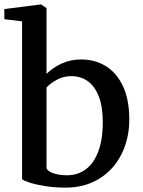

<svg xmlns="http://www.w3.org/2000/svg" viewBox="-22 -840 648 871"><path d="M-2.4 -752.9V-798.8L162.1 -819.8H164.6L189 -803.2V-504.9Q217.8 -533.2 257.8 -551.8Q297.9 -570.3 346.7 -570.3Q406.2 -570.3 455.6 -541.5Q504.9 -512.7 534.7 -451.4Q564.5 -390.1 564.5 -297.4Q564.5 -211.4 529.3 -140.9Q494.1 -70.3 428.5 -29.5Q362.8 11.2 275.4 11.2Q228 11.2 185.3 4.6Q142.6 -2 113.8 -11.2Q85 -20.5 78.1 -27.3V-743.2ZM189 -76.7Q195.3 -62 221.7 -53.5Q248 -44.9 282.7 -44.9Q330.6 -44.9 366.9 -71.8Q403.3 -98.6 423.8 -152.6Q444.3 -206.5 444.3 -285.6Q444.3 -356 426 -402.8Q407.7 -449.7 375.5 -472.2Q343.3 -494.6 301.8 -494.6Q266.6 -494.6 236.8 -478.8Q207 -462.9 189 -442.9Z"/></svg>

Font: Merriweather
Style: Regular
Weight: 400
Designer: Eben Sorkin
Foundry: Eben Sorkin
Version: Version 1.584; ttfautohint (v1.6)